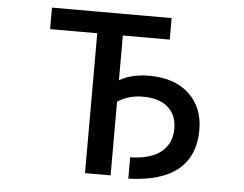

<svg xmlns="http://www.w3.org/2000/svg" viewBox="-52 -795 1104 868"><g transform="rotate(5 500.0 -361.0)"><path d="M615.2 -462.9Q729.5 -462.9 795.4 -401.9Q861.3 -340.8 861.3 -238.3Q861.3 -122.1 787.1 -59.1Q712.9 3.9 560.5 8.8V-87.9Q655.3 -90.8 701.7 -129.4Q748 -168 748 -233.4Q748 -296.9 708 -331.5Q668 -366.2 594.7 -366.2Q528.3 -366.2 479.5 -333V1H363.3V-633.8H149.4V-731.4H692.4V-633.8H479.5V-430.7Q534.2 -462.9 615.2 -462.9Z"/></g></svg>

Font: Gen Shin Gothic Monospace Medium
Style: Regular
Weight: 500
Designer: [Source Han Sans]
Ryoko NISHIZUKA  (kana & ideographs); Paul D. Hunt (Latin, Greek & Cyrillic); Wenlong ZHANG  (bopomofo
Version: Version 1.002.20150607